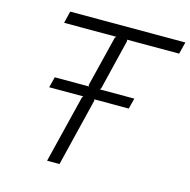

<svg xmlns="http://www.w3.org/2000/svg" viewBox="-116 -923 1026 1037"><g transform="rotate(15 397.0 -405.0)"><path d="M793.9 -810.1 776.9 -743.2H485.8L487.8 -735.8L418.9 -453.1L413.1 -445.8H606L590.8 -386.2H397.9L399.9 -378.9L307.1 0H237.8L331.1 -378.9L336.9 -386.2H146L161.1 -445.8H352.1L349.1 -453.1L418.9 -735.8L425.8 -743.2H133.8L149.9 -810.1Z"/></g></svg>

Font: Sinkin Sans 300 Light Italic
Style: Regular
Weight: 300
Italic angle: -112°
Designer: Keith Bates
Foundry: K-Type
Version: Sinkin Sans (version 1.0)  by Keith Bates   •   © 2014   www